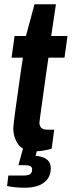

<svg xmlns="http://www.w3.org/2000/svg" viewBox="-20 -694 335 896"><path d="M148 12Q88 12 65 -20.5Q42 -53 42 -96Q42 -102 45 -128.5Q48 -155 53.5 -192.5Q59 -230 64.5 -270Q70 -310 75 -345.5Q80 -381 83.5 -403Q87 -425 87 -425H34L48 -526H101L141 -674H241L219 -526H295L281 -425H206Q206 -425 203 -403.5Q200 -382 195 -348.5Q190 -315 185 -277Q180 -239 175 -204.5Q170 -170 167 -147Q164 -124 164 -122Q164 -89 200 -89H233L221 0Q208 4 186.5 8Q165 12 148 12ZM95 182Q50 182 13 174L19 125H90Q112 125 121 118.5Q130 112 130 96Q130 77 99 77H66L90 -11H158L146 33Q217 39 217 91Q217 134 185.5 158Q154 182 95 182Z"/></svg>

Font: Archivo Narrow
Style: Bold Italic
Weight: 700
Italic angle: -8°
Designer: Hector Gatti
Foundry: Omnibus-Type
Version: Version 3.002